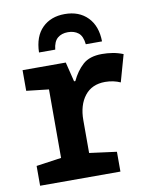

<svg xmlns="http://www.w3.org/2000/svg" viewBox="-86 -833 702 897"><g transform="rotate(-10 265.0 -385.0)"><path d="M31 0V-94L150 -111V-436L44 -448V-546H249L272 -453H278Q299 -498 331 -527Q363 -556 422 -556Q447 -556 472 -552Q497 -548 522 -538L486 -410Q471 -417 452.5 -421Q434 -425 414 -425Q351 -425 317 -381.5Q283 -338 283 -266V-111L412 -94V0ZM283 -770Q351 -770 391.5 -728.5Q432 -687 433 -614H356Q352 -653 332.5 -668.5Q313 -684 283 -684Q253 -684 234 -668Q215 -652 211 -614H134Q136 -690 176.5 -730Q217 -770 283 -770Z"/></g></svg>

Font: Noto Sans Mono Condensed
Style: Bold
Weight: 700
Width: 3
Designer: Monotype Design Team
Foundry: Monotype Imaging Inc.
Version: Version 2.014